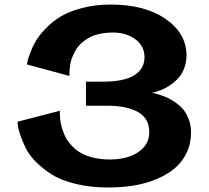

<svg xmlns="http://www.w3.org/2000/svg" viewBox="-20 -811 920 844"><path d="M452.1 -346.2H357.9V-452.1H432.1Q525.4 -452.1 570.3 -480.2Q615.2 -508.3 615.2 -559.1Q615.2 -607.9 575.7 -637.9Q536.1 -668 476.1 -668Q442.9 -668 415 -661.4Q387.2 -654.8 368.4 -643.8Q349.6 -632.8 334.7 -618.4Q319.8 -604 311.3 -588.1Q302.7 -572.3 296.6 -556.6Q290.5 -541 288.6 -526.6Q286.6 -512.2 285.6 -501.2Q284.7 -490.2 285.2 -483.4V-477.1L98.1 -527.8Q99.1 -533.2 101.1 -542.7Q103 -552.2 113.3 -579.6Q123.5 -606.9 138.2 -631.8Q152.8 -656.7 182.1 -687Q211.4 -717.3 248.3 -739.3Q285.2 -761.2 342.3 -776.1Q399.4 -791 467.8 -791Q616.7 -791 708.3 -727.5Q799.8 -664.1 799.8 -566.9Q799.8 -540.5 792 -517.3Q784.2 -494.1 772.5 -478.3Q760.7 -462.4 744.4 -449Q728 -435.5 713.9 -427.7Q699.7 -419.9 684.1 -413.8Q668.5 -407.7 661.1 -405.8Q653.8 -403.8 647.9 -402.8Q654.8 -401.9 661.4 -400.4Q668 -398.9 686.5 -392.8Q705.1 -386.7 720.5 -379.2Q735.8 -371.6 755.4 -357.7Q774.9 -343.8 788.1 -326.7Q801.3 -309.6 810.5 -284.2Q819.8 -258.8 819.8 -229Q819.8 -179.7 800.5 -139.4Q781.2 -99.1 747.8 -71Q714.4 -43 668.2 -23.7Q622.1 -4.4 568.8 4.4Q515.6 13.2 456.1 13.2Q377 13.2 312.3 -2.7Q247.6 -18.6 207.3 -44.2Q167 -69.8 136.7 -100.6Q106.4 -131.3 92 -162.1Q77.6 -192.9 68.8 -218.5Q60.1 -244.1 58.6 -259.8L57.1 -275.9L243.2 -324.2Q243.2 -321.3 242.9 -316.7Q242.7 -312 243.7 -297.4Q244.6 -282.7 247.3 -268.6Q250 -254.4 256.6 -235.1Q263.2 -215.8 273.2 -199.2Q283.2 -182.6 300.3 -165.5Q317.4 -148.4 339.1 -136.7Q360.8 -125 392.8 -117.4Q424.8 -109.9 462.9 -109.9Q540 -109.9 588.1 -142.6Q636.2 -175.3 636.2 -230Q636.2 -290 587.4 -318.1Q538.6 -346.2 452.1 -346.2Z"/></svg>

Font: Sporting Grotesque
Style: Bold
Weight: 700
Designer: Lucas LE BIHAN
Foundry: Lucas LE BIHAN
Version: Version 2.002;PS 2.2;hotconv 1.0.88;makeotf.lib2.5.647800